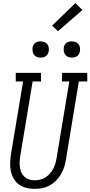

<svg xmlns="http://www.w3.org/2000/svg" viewBox="-20 -1202 579 1230"><path d="M201 8Q174 8 148 1.5Q122 -5 101.5 -20Q81 -35 68 -57.5Q55 -80 49.5 -105.5Q44 -131 45 -158Q46 -185 50 -213L128 -680H81V-735H243V-680H189L110 -204Q107 -185 106 -166.5Q105 -148 107.5 -130.5Q110 -113 117 -97Q124 -81 136.5 -69.5Q149 -58 166 -52.5Q183 -47 202 -47Q219 -47 237 -51Q255 -55 270.5 -65Q286 -75 298.5 -89Q311 -103 320 -119Q329 -135 334 -152Q339 -169 342 -186L424 -680H377V-735H539V-680H485L402 -177Q398 -153 390.5 -129.5Q383 -106 369.5 -84Q356 -62 337.5 -43.5Q319 -25 296.5 -13Q274 -1 249.5 3.5Q225 8 201 8ZM440 -833Q428 -833 416.5 -837.5Q405 -842 398 -851Q391 -860 389 -872.5Q387 -885 389 -898Q390 -906 394.5 -914.5Q399 -923 406.5 -928Q414 -933 423 -935Q432 -937 440 -937Q453 -937 464.5 -932.5Q476 -928 483 -919Q490 -910 492 -897.5Q494 -885 492 -872Q490 -864 485.5 -855.5Q481 -847 473.5 -842Q466 -837 457.5 -835Q449 -833 440 -833ZM240 -833Q228 -833 216.5 -837.5Q205 -842 198 -851Q191 -860 189 -872.5Q187 -885 189 -898Q190 -906 194.5 -914.5Q199 -923 206.5 -928Q214 -933 223 -935Q232 -937 240 -937Q253 -937 264.5 -932.5Q276 -928 283 -919Q290 -910 292 -897.5Q294 -885 292 -872Q290 -864 285.5 -855.5Q281 -847 273.5 -842Q266 -837 257.5 -835Q249 -833 240 -833ZM351 -1002 314 -1038 463 -1182 508 -1138Z"/></svg>

Font: Iosevka Curly Slab LtObl
Style: Regular
Weight: 300
Italic angle: -9°
Monospace: yes
Designer: Belleve Invis
Foundry: Belleve Invis
Version: Version 11.0.0; ttfautohint (v1.8.3)